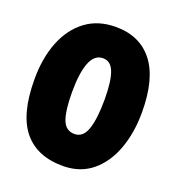

<svg xmlns="http://www.w3.org/2000/svg" viewBox="-133 -826 865 943"><g transform="rotate(20 300.0 -354.5)"><path d="M306 11Q167 13 95.5 -73Q24 -159 24 -342Q24 -454 58 -539Q92 -624 156.5 -672Q221 -720 313 -720Q439 -720 507.5 -632Q576 -544 576 -369Q576 -262 544.5 -176.5Q513 -91 453 -41Q393 9 306 11ZM300 -156Q345 -156 363.5 -211Q382 -266 382 -366Q382 -460 364.5 -507Q347 -554 306 -554Q261 -554 240 -499.5Q219 -445 219 -347Q219 -250 236.5 -203Q254 -156 300 -156Z"/></g></svg>

Font: Livvic Black
Style: Regular
Weight: 900
Designer: Jacques Le Bailly, Baron von Fonthausen
Version: Version 1.001; ttfautohint (v1.8.2)